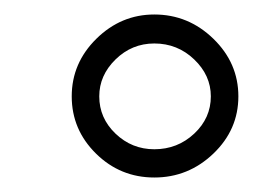

<svg xmlns="http://www.w3.org/2000/svg" viewBox="-20 -825 368 265"><path d="M309 -692Q309 -646 274.5 -613Q240 -580 193 -580Q146 -580 112.5 -613Q79 -646 79 -692Q79 -738 113 -771.5Q147 -805 193 -805Q240 -805 274.5 -771.5Q309 -738 309 -692ZM117 -692Q117 -662 139.5 -640.5Q162 -619 193 -619Q225 -619 248 -640.5Q271 -662 271 -692Q271 -721 248 -743Q225 -765 193 -765Q162 -765 139.5 -743Q117 -721 117 -692Z"/></svg>

Font: Kalaa
Style: Regular
Weight: 400
Version: Version 1.20 June 5, 2016